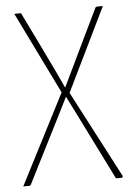

<svg xmlns="http://www.w3.org/2000/svg" viewBox="-51 -739 532 778"><g transform="rotate(-5 214.5 -350.0)"><path d="M232 -361 397 -700C366 -700 369 -700 366 -695L306 -571C268 -493 228 -408 216 -384C206 -407 166 -491 127 -571L64 -700C42 -700 37 -700 37 -698C37 -698 38 -696 39 -695L200 -366L12 0H34C39 0 41 -1 43 -4L127 -170C167 -248 205 -325 216 -347C227 -325 266 -248 305 -169L389 0H411C415 0 419 -3 416 -9Z"/></g></svg>

Font: Yanone Kaffeesatz Extra Light
Style: Regular
Weight: 200
Designer: Yanone (Cyrillic: Daniel Pouzeot & Huerta Tipografica)
Foundry: Yanone
Version: Version 1.100;PS 001.100;hotconv 1.0.70;makeotf.lib2.5.58329